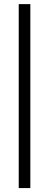

<svg xmlns="http://www.w3.org/2000/svg" viewBox="-20 -873 243 955"><path d="M73.2 62.5V-852.5H130.9V62.5Z"/></svg>

Font: Oswald-Light
Style: Light
Weight: 300
Designer: vernon adams
Foundry: vernon adams
Version: Version ; ttfautohint (v0.92.18-e454-dirty) -l 8 -r 50 -G 20